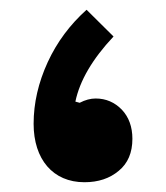

<svg xmlns="http://www.w3.org/2000/svg" viewBox="-20 -373 340 393"><path d="M157.2 -353C123.5 -322.8 96.7 -287.1 77.6 -245.6C58.6 -204.1 48.8 -162.1 48.8 -119.6C48.8 -46.9 88.4 0 152.8 0C181.2 0 204.6 -7.8 223.1 -23.4C241.7 -38.6 251 -60.5 251 -88.9C251 -113.3 243.7 -133.3 229.5 -148.4C214.8 -163.6 196.8 -171.4 175.8 -171.4C165.5 -171.4 154.3 -168.5 143.1 -162.6L134.3 -165C143.1 -207.5 168.9 -252 212.4 -298.3Z"/></svg>

Font: Estedad Black
Style: Regular
Weight: 900
Designer: Amin Abedi
Version: Version 7.3